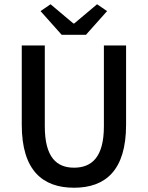

<svg xmlns="http://www.w3.org/2000/svg" viewBox="-20 -868 693 900"><path d="M170 -816 269 -705H383L482 -816L435 -848L328 -758H324L217 -848ZM82 -283C82 -69 180 12 327 12C474 12 571 -69 571 -283V-655H467V-276C467 -130 409 -82 327 -82C246 -82 190 -130 190 -276V-655H82Z"/></svg>

Font: Cambridge Sans Medium
Style: Regular
Weight: 500
Version: Version 2.020;PS 002.020;hotconv 1.0.88;makeotf.lib2.5.64775